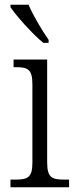

<svg xmlns="http://www.w3.org/2000/svg" viewBox="-20 -786 320 806"><path d="M162 -606H184V-619C157 -657 119 -721 100 -766H24V-756C47 -721 117 -642 162 -606ZM24 0H270V-32H253C198 -32 178 -39 178 -105V-536H37V-504H46C96 -504 116 -496 116 -432V-103C116 -39 95 -32 42 -32H24Z"/></svg>

Font: Noto Serif Georgian SemiCondensed Light
Style: Regular
Weight: 300
Width: 4
Designer: Monotype Design Team, Akaki Razmadze
Foundry: Google LLC
Version: Version 2.003